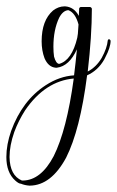

<svg xmlns="http://www.w3.org/2000/svg" viewBox="-131 -259 368 604"><path d="M101 -12Q11 -4 -52 88Q-73 121 -86 156Q-101 199 -101 235Q-100 293 -62 309Q-61 309 -59 309Q-2 308 38 232Q79 150 101 -12ZM116 -182Q106 -219 84 -227Q67 -226 55 -203Q37 -165 37 -112Q37 -95 39 -81Q45 -59 55 -58Q95 -69 112 -140Q113 -147 114 -153Q115 -168 116 -182ZM212 -136Q216 -134 217 -131Q217 -110 200 -78Q199 -75 197 -72Q177 -37 143 -22Q121 150 77 237Q30 324 -37 325Q-37 325 -38 325Q-53 324 -65 319Q-72 319 -83 309Q-111 284 -111 235Q-111 196 -96 153Q-61 57 13 9Q56 -19 102 -22Q107 -62 111 -104Q87 -51 48 -46Q45 -46 44 -46Q21 -48 9 -76Q0 -100 0 -129Q0 -195 36 -226Q53 -239 72 -239Q73 -239 74 -239Q102 -237 117 -209L118 -232Q119 -236 123 -237H153Q157 -235 158 -232Q158 -146 145 -34Q172 -48 189 -77Q206 -108 208 -132Q209 -135 212 -136Z"/></svg>

Font: Maria
Style: Christmas
Weight: 400
Designer: Muhammad Yoni
Version: Version 001.000